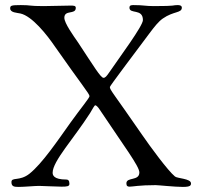

<svg xmlns="http://www.w3.org/2000/svg" viewBox="-20 -734 791 755"><path d="M20 -701C20 -684 47 -684 60 -681C106 -671 164 -598 196 -551C298 -405 332 -365 332 -356C332 -349 299 -310 258 -253C206 -180 146 -91 96 -51C57 -20 25 -39 25 -18C25 0 36 1 54 1C75 1 116 -3 134 -3C143 -3 204 0 222 0C243 0 253 -1 253 -11C253 -24 248 -28 241 -28C190 -28 187 -46 187 -55C187 -100 270 -189 334 -289C345 -307 351 -320 355 -320C358 -320 366 -313 372 -303C468 -159 528 -80 528 -56C528 -21 477 -39 477 -13C477 -2 482 0 490 0C502 0 527 -6 592 -6C603 -6 667 1 699 1C729 1 731 -5 731 -13C731 -32 677 -32 668 -40C640 -63 571 -157 538 -205C425 -369 412 -380 412 -392C412 -396 505 -519 567 -602C588 -630 603 -649 620 -661C663 -691 695 -682 695 -704C695 -712 687 -714 679 -714C656 -714 679 -710 585 -710C550 -710 547 -714 504 -714C494 -714 489 -712 489 -704C489 -677 542 -702 542 -655C542 -632 451 -510 410 -450C399 -434 394 -428 387 -428C376 -428 349 -473 287 -567C269 -593 233 -643 233 -664C233 -697 278 -675 278 -703C278 -712 270 -712 256 -712C248 -712 162 -710 151 -710C92 -710 104 -714 62 -714C24 -714 20 -712 20 -701Z"/></svg>

Font: OFL Sorts Mill Goudy
Style: Regular
Weight: 500
Version: Version 003.000